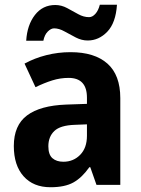

<svg xmlns="http://www.w3.org/2000/svg" viewBox="-20 -776 594 806"><path d="M276 -557Q377 -557 431 -509Q485 -461 485 -364V0H385L359 -74H355Q324 -30 288 -10Q252 10 192 10Q120 10 79 -36Q38 -82 38 -163Q38 -250 93.5 -291.5Q149 -333 258 -337L345 -340V-366Q345 -449 268 -449Q233 -449 199.5 -438.5Q166 -428 129 -410L83 -509Q125 -532 174.5 -544.5Q224 -557 276 -557ZM294 -252Q233 -250 208 -226Q183 -202 183 -162Q183 -127 200 -112Q217 -97 246 -97Q288 -97 316.5 -126Q345 -155 345 -206V-254ZM90 -605Q94 -671 126.5 -713Q159 -755 212 -755Q238 -755 262 -742Q286 -729 308.5 -716.5Q331 -704 354 -704Q368 -704 380.5 -718Q393 -732 399 -756H471Q466 -680 430.5 -643Q395 -606 348 -606Q323 -606 298.5 -618.5Q274 -631 251 -644Q228 -657 207 -657Q194 -657 180.5 -643.5Q167 -630 162 -605Z"/></svg>

Font: Noto Sans Gujarati UI SemiCondensed
Style: Bold
Weight: 700
Width: 4
Designer: Jelle Bosma - Monotype Design Team, Universal Thirst
Foundry: Monotype Imaging Inc.
Version: Version 2.106; ttfautohint (v1.8.4.7-5d5b)